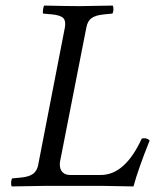

<svg xmlns="http://www.w3.org/2000/svg" viewBox="-20 -667 559 689"><path d="M117.2 -76.2 212.9 -568.8Q216.8 -591.8 207.5 -601.8Q198.2 -611.8 168.9 -615.2L134.8 -618.2Q132.8 -622.1 134.5 -633.1Q136.2 -644 138.2 -647Q226.1 -645 265.1 -645Q294.9 -645 384.8 -647Q387.7 -640.1 387 -630.6Q386.2 -621.1 382.8 -618.2L352.1 -615.2Q322.3 -612.3 308.1 -601.6Q293.9 -590.8 290 -568.8L195.8 -88.9Q194.3 -81.5 194.8 -75.7Q194.8 -58.6 204.6 -48.8Q214.4 -39.1 231.9 -39.1H341.8Q428.7 -39.1 488.8 -169.9Q505.9 -173.8 517.1 -163.1Q476.1 -61 459 2Q371.1 0 345.2 0H142.1Q112.3 0 22 2Q19 -4.9 20 -14.4Q21 -23.9 23.9 -26.9L55.2 -29.8Q85 -32.7 99.1 -43.5Q113.3 -54.2 117.2 -76.2Z"/></svg>

Font: Linux Libertine
Style: Italic
Weight: 400
Italic angle: -12°
Designer: Philipp H. Poll
Foundry: Philipp H. Poll
Version: Version 5.1.6 ; ttfautohint (v0.9)